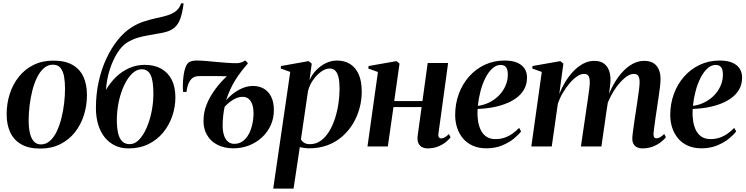

<svg xmlns="http://www.w3.org/2000/svg" viewBox="-20 -882 4489 1156"><path d="M301.5 -517Q371 -517 415.8 -491.8Q460.5 -466.5 482 -420.2Q503.5 -374 503.5 -309.5Q503.5 -247 485.2 -189Q467 -131 431.2 -85.8Q395.5 -40.5 343 -14Q290.5 12.5 222 12.5Q152.5 12.5 107.8 -13.2Q63 -39 41.5 -85.5Q20 -132 20 -194Q20 -258.5 38.8 -316.8Q57.5 -375 93.8 -420.2Q130 -465.5 182.2 -491.2Q234.5 -517 301.5 -517ZM298 -492.5Q267.5 -492.5 243.5 -471Q219.5 -449.5 202.2 -413.8Q185 -378 174 -334Q163 -290 157.8 -243.8Q152.5 -197.5 152.5 -156.5Q152.5 -113.5 160 -81Q167.5 -48.5 184 -30.5Q200.5 -12.5 226.5 -12.5Q257 -12.5 281 -34Q305 -55.5 322 -91.5Q339 -127.5 350 -171.5Q361 -215.5 366.2 -261.2Q371.5 -307 371.5 -348Q371.5 -387 366 -419.8Q360.5 -452.5 344.8 -472.5Q329 -492.5 298 -492.5Z M1085.5 -862 1083.5 -847.5Q1077 -801.5 1065.2 -768.5Q1053.5 -735.5 1030 -715.2Q1006.5 -695 963 -685.5Q953 -683.5 941.8 -681.5Q930.5 -679.5 918 -677.5Q896 -673 867 -668.2Q838 -663.5 806 -653.8Q774 -644 742.5 -624Q713 -605 686.2 -562.8Q659.5 -520.5 641 -463.2Q622.5 -406 618 -341Q644 -385 679 -418.8Q714 -452.5 757.5 -472Q801 -491.5 851.5 -491.5Q910 -491.5 951 -468.2Q992 -445 1014 -401.5Q1036 -358 1036 -295.5Q1036 -237.5 1017 -182.5Q998 -127.5 962 -83.8Q926 -40 873.5 -14.2Q821 11.5 753.5 11.5Q709 11.5 673 -5.5Q637 -22.5 611.2 -54.2Q585.5 -86 571.5 -131Q557.5 -176 557.5 -231.5Q557.5 -316.5 574.5 -392.2Q591.5 -468 621.2 -531Q651 -594 688.8 -641Q726.5 -688 768.5 -715Q805.5 -739 843.2 -751.5Q881 -764 916.8 -771.8Q952.5 -779.5 982.8 -788Q1013 -796.5 1035.2 -812Q1057.5 -827.5 1068.5 -856L1070.5 -862ZM833.5 -465Q802.5 -465 775.5 -439Q748.5 -413 727.8 -369Q707 -325 695.2 -270.5Q683.5 -216 683.5 -159Q683.5 -113.5 691 -80.8Q698.5 -48 715.8 -31Q733 -14 761 -14Q791.5 -14 817.2 -40.8Q843 -67.5 862.5 -112Q882 -156.5 892.8 -210.5Q903.5 -264.5 903.5 -318Q903.5 -396 886.8 -430.5Q870 -465 833.5 -465Z M1103 -328.5H1082.5Q1080.5 -346 1081 -372Q1081.5 -398 1085 -425.8Q1088.5 -453.5 1096.5 -475.5Q1104.5 -497.5 1117 -506.5Q1126 -512.5 1138 -515Q1150 -517.5 1165 -517.5Q1188 -517.5 1218.2 -515Q1248.5 -512.5 1281.8 -509.2Q1315 -506 1346.2 -503.8Q1377.5 -501.5 1402.5 -501.5Q1418.5 -501.5 1431.2 -505.5Q1444 -509.5 1454.5 -517.5Q1457 -517.5 1461.2 -513.8Q1465.5 -510 1469 -505.8Q1472.5 -501.5 1471.5 -498.5Q1428.5 -450.5 1396.5 -399.5Q1364.5 -348.5 1341 -278Q1363 -303.5 1389.8 -323Q1416.5 -342.5 1445.5 -353.5Q1474.5 -364.5 1502.5 -364.5Q1540.5 -364.5 1568.8 -348Q1597 -331.5 1613 -299Q1629 -266.5 1629 -219.5Q1629 -170 1610 -128Q1591 -86 1557.2 -54.8Q1523.5 -23.5 1479.2 -6.2Q1435 11 1384.5 11Q1331 11 1288.5 -10.5Q1246 -32 1223.2 -75Q1200.5 -118 1206.5 -181Q1210.5 -227 1233.8 -275Q1257 -323 1293.2 -367Q1329.5 -411 1371 -445L1365.5 -422.5Q1351.5 -423 1332 -423.2Q1312.5 -423.5 1291.5 -423.8Q1270.5 -424 1250.2 -424Q1230 -424 1212.8 -424Q1195.5 -424 1184.5 -424Q1158 -424 1144.5 -415.8Q1131 -407.5 1121 -391Q1114 -380 1109 -361.2Q1104 -342.5 1103 -328.5ZM1390.5 -16Q1420 -16 1441.8 -32Q1463.5 -48 1477.8 -74.8Q1492 -101.5 1499.2 -134.5Q1506.5 -167.5 1506.5 -201.5Q1506.5 -228 1499.8 -250Q1493 -272 1478.5 -285.5Q1464 -299 1441 -299Q1420.5 -299 1400.2 -290Q1380 -281 1362.5 -267Q1345 -253 1332.5 -239Q1327.5 -217.5 1323.8 -184.8Q1320 -152 1320.5 -119.5Q1321.5 -88 1329.5 -65Q1337.5 -42 1352.8 -29Q1368 -16 1390.5 -16Z M1625 253.5 1727.5 -449 1670 -469.5 1672 -484.5 1838 -514 1857 -499 1843.5 -399Q1858.5 -433.5 1884.5 -460.2Q1910.5 -487 1942.8 -502.2Q1975 -517.5 2008.5 -517.5Q2054.5 -517.5 2088 -496.5Q2121.5 -475.5 2139.8 -434Q2158 -392.5 2158 -330.5Q2158 -280 2144.8 -230.8Q2131.5 -181.5 2105.5 -138Q2079.5 -94.5 2041.2 -60.8Q2003 -27 1952.8 -8Q1902.5 11 1841.5 11Q1827.5 11 1813 9Q1798.5 7 1785 4L1747.5 253.5ZM1792 -43.5Q1798 -31 1811.2 -22.5Q1824.5 -14 1846 -14Q1882.5 -14 1911.2 -34.8Q1940 -55.5 1961.5 -90.5Q1983 -125.5 1997 -169Q2011 -212.5 2017.8 -259Q2024.5 -305.5 2024.5 -348.5Q2024.5 -388 2018.5 -414.8Q2012.5 -441.5 1999.5 -455.5Q1986.5 -469.5 1965 -469.5Q1939.5 -469.5 1912.5 -449.8Q1885.5 -430 1864.2 -399.2Q1843 -368.5 1834.5 -334.5Z M2620 -79Q2617.5 -61 2623 -54.8Q2628.5 -48.5 2635.5 -48.5Q2644.5 -48.5 2656.8 -54.5Q2669 -60.5 2682.5 -75L2693 -55Q2681.5 -40 2662 -24.8Q2642.5 -9.5 2615.2 1Q2588 11.5 2552 11.5Q2537 11.5 2522.2 4.5Q2507.5 -2.5 2499.2 -19.8Q2491 -37 2495 -67.5L2518.5 -237.5H2349L2315 0H2192.5L2255.5 -448.5L2197.5 -469.5L2199.5 -484.5L2367 -514L2385.5 -499L2353.5 -273.5H2523.5L2555 -502.5H2678Z M3117.5 -91Q3102.5 -70.5 3072.8 -46.5Q3043 -22.5 3001.5 -5.8Q2960 11 2908.5 11Q2861.5 11 2826 -5Q2790.5 -21 2767.2 -49Q2744 -77 2732.2 -113Q2720.5 -149 2720.5 -189.5Q2720.5 -257.5 2742.5 -317Q2764.5 -376.5 2804.5 -421.5Q2844.5 -466.5 2898.8 -492Q2953 -517.5 3017.5 -517.5Q3064.5 -517.5 3094.2 -504.5Q3124 -491.5 3138.5 -468.8Q3153 -446 3153 -415.5Q3153 -374 3135 -343Q3117 -312 3086.2 -290.2Q3055.5 -268.5 3017.2 -254.8Q2979 -241 2937 -234Q2895 -227 2855.5 -226Q2853 -191 2857.5 -158.2Q2862 -125.5 2874.2 -99.8Q2886.5 -74 2908.5 -59.2Q2930.5 -44.5 2963.5 -44.5Q2993 -44.5 3018.8 -53.5Q3044.5 -62.5 3066.2 -78Q3088 -93.5 3105.5 -112ZM2994 -491Q2967 -491 2943.8 -469.5Q2920.5 -448 2902.5 -412.5Q2884.5 -377 2873 -333Q2861.5 -289 2857 -244.5Q2887 -248.5 2914 -260Q2941 -271.5 2963.5 -289Q2986 -306.5 3002.5 -329Q3019 -351.5 3028.2 -377.8Q3037.5 -404 3037.5 -433Q3037.5 -464 3026.5 -477.5Q3015.5 -491 2994 -491Z M3372 -499 3347.5 -316.5Q3362 -353.5 3383.5 -388.8Q3405 -424 3432.2 -452.8Q3459.5 -481.5 3491.2 -498.5Q3523 -515.5 3558.5 -515.5Q3595.5 -515.5 3617.8 -498.2Q3640 -481 3649.2 -450.5Q3658.5 -420 3654.5 -379.5Q3654 -371.5 3652.2 -356.8Q3650.5 -342 3647.8 -324.2Q3645 -306.5 3642 -289L3629 -268.5Q3647.5 -325 3672.5 -370.5Q3697.5 -416 3727.5 -448.5Q3757.5 -481 3790.5 -498.2Q3823.5 -515.5 3858 -515.5Q3908.5 -515.5 3932.8 -485.8Q3957 -456 3957 -411Q3957 -387.5 3953.8 -359.8Q3950.5 -332 3945.8 -301Q3941 -270 3936.5 -238Q3932 -209 3927.5 -177.5Q3923 -146 3919.5 -119.5Q3916 -93 3914.5 -77.5Q3914.5 -61 3919.2 -55Q3924 -49 3932 -49Q3941.5 -49 3953.2 -55Q3965 -61 3979 -75.5L3989.5 -55.5Q3977.5 -40.5 3957.5 -25.2Q3937.5 -10 3909.8 0.8Q3882 11.5 3846 11.5Q3831.5 11.5 3817.8 5.8Q3804 0 3795.5 -13Q3787 -26 3787 -47.5Q3787 -60 3790.8 -89.5Q3794.5 -119 3800 -155.5Q3805.5 -192 3810.5 -224.5Q3815.5 -259 3820.2 -290.5Q3825 -322 3828 -347Q3831 -372 3831 -386Q3831 -411.5 3823.8 -424.2Q3816.5 -437 3795 -437Q3775.5 -437 3752 -420.5Q3728.5 -404 3704.2 -374.5Q3680 -345 3659 -305.5Q3638 -266 3624 -219.5L3645 -301.5Q3642.5 -285.5 3640.8 -273Q3639 -260.5 3637 -248Q3635 -235.5 3632.5 -219.5L3601 0H3477.5L3510.5 -224.5Q3515.5 -259 3520.2 -291Q3525 -323 3528 -348Q3531 -373 3531 -386Q3531 -411.5 3523.8 -424.2Q3516.5 -437 3495 -437Q3476 -437 3453.5 -421.5Q3431 -406 3409 -380Q3387 -354 3368.2 -322Q3349.5 -290 3338.5 -256.5L3302 0H3179L3242 -449L3184.5 -469.5L3186.5 -484.5L3353.5 -514Z M4412.5 -91Q4397.5 -70.5 4367.8 -46.5Q4338 -22.5 4296.5 -5.8Q4255 11 4203.5 11Q4156.5 11 4121 -5Q4085.5 -21 4062.2 -49Q4039 -77 4027.2 -113Q4015.5 -149 4015.5 -189.5Q4015.5 -257.5 4037.5 -317Q4059.5 -376.5 4099.5 -421.5Q4139.5 -466.5 4193.8 -492Q4248 -517.5 4312.5 -517.5Q4359.5 -517.5 4389.2 -504.5Q4419 -491.5 4433.5 -468.8Q4448 -446 4448 -415.5Q4448 -374 4430 -343Q4412 -312 4381.2 -290.2Q4350.5 -268.5 4312.2 -254.8Q4274 -241 4232 -234Q4190 -227 4150.5 -226Q4148 -191 4152.5 -158.2Q4157 -125.5 4169.2 -99.8Q4181.5 -74 4203.5 -59.2Q4225.5 -44.5 4258.5 -44.5Q4288 -44.5 4313.8 -53.5Q4339.5 -62.5 4361.2 -78Q4383 -93.5 4400.5 -112ZM4289 -491Q4262 -491 4238.8 -469.5Q4215.5 -448 4197.5 -412.5Q4179.5 -377 4168 -333Q4156.5 -289 4152 -244.5Q4182 -248.5 4209 -260Q4236 -271.5 4258.5 -289Q4281 -306.5 4297.5 -329Q4314 -351.5 4323.2 -377.8Q4332.5 -404 4332.5 -433Q4332.5 -464 4321.5 -477.5Q4310.5 -491 4289 -491Z"/></svg>

Font: Merriweather 144pt SemiBold
Style: Italic
Weight: 600
Italic angle: -7.8°
Version: Version 2.101